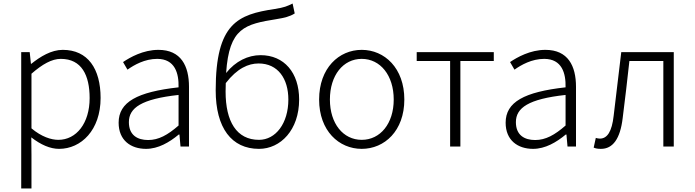

<svg xmlns="http://www.w3.org/2000/svg" viewBox="-20 -829 3930 1086"><path d="M100 237H158V46L157 -52C211 -10 264 13 314 13C439 13 549 -93 549 -275C549 -440 477 -547 335 -547C270 -547 208 -509 157 -468H155L148 -534H100ZM310 -38C270 -38 215 -55 158 -103V-412C220 -466 273 -496 324 -496C442 -496 487 -403 487 -274C487 -132 412 -38 310 -38Z M806 13C875 13 938 -24 991 -68H995L1001 0H1049V-338C1049 -456 1004 -547 876 -547C790 -547 716 -505 676 -478L701 -435C739 -462 799 -496 869 -496C970 -496 992 -414 990 -335C756 -309 651 -252 651 -135C651 -35 720 13 806 13ZM818 -37C758 -37 709 -64 709 -138C709 -219 780 -269 990 -292V-119C928 -65 877 -37 818 -37Z M1445 13C1567 13 1672 -94 1672 -266C1672 -418 1587 -517 1454 -517C1383 -517 1312 -483 1259 -416C1276 -673 1366 -692 1545 -721C1588 -728 1619 -735 1647 -753L1635 -809C1604 -794 1590 -787 1533 -778C1327 -747 1200 -699 1200 -318C1200 -105 1290 13 1445 13ZM1257 -359C1322 -443 1385 -470 1443 -470C1552 -470 1611 -384 1611 -266C1611 -131 1539 -38 1445 -38C1318 -38 1256 -142 1256 -311Z M2026 13C2155 13 2267 -89 2267 -266C2267 -444 2155 -547 2026 -547C1897 -547 1785 -444 1785 -266C1785 -89 1897 13 2026 13ZM2026 -38C1921 -38 1846 -130 1846 -266C1846 -403 1921 -496 2026 -496C2131 -496 2207 -403 2207 -266C2207 -130 2131 -38 2026 -38Z M2526 0H2584V-484H2773V-534H2337V-484H2526Z M2995 13C3064 13 3127 -24 3180 -68H3184L3190 0H3238V-338C3238 -456 3193 -547 3065 -547C2979 -547 2905 -505 2865 -478L2890 -435C2928 -462 2988 -496 3058 -496C3159 -496 3181 -414 3179 -335C2945 -309 2840 -252 2840 -135C2840 -35 2909 13 2995 13ZM3007 -37C2947 -37 2898 -64 2898 -138C2898 -219 2969 -269 3179 -292V-119C3117 -65 3066 -37 3007 -37Z M3379 13C3446 13 3488 -43 3502 -161C3516 -269 3528 -376 3540 -484H3732V0H3791V-534H3494C3480 -413 3465 -294 3451 -174C3441 -85 3415 -45 3373 -45C3364 -45 3357 -47 3350 -49L3338 6C3350 11 3361 13 3379 13Z"/></svg>

Font: GenYoGothic2 TW L
Style: Regular
Weight: 300
Version: Version 2.100;PS 2.1;hotconv 16.6.51;makeotf.lib2.5.65220 DE